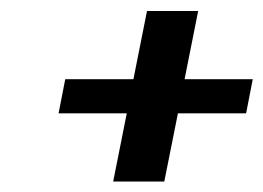

<svg xmlns="http://www.w3.org/2000/svg" viewBox="-20 -489 483 352"><path d="M318.4 -343.8H443.4L431.2 -281.2H306.2L281.2 -156.2H187.5L212.4 -281.2H87.4L99.6 -343.8H224.6L249.5 -468.8H343.3Z"/></svg>

Font: Juliett
Style: Bold Italic
Weight: 700
Italic angle: -11.25°
Designer: GGBotNet
Foundry: GGBotNet
Version: 0.60